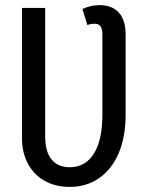

<svg xmlns="http://www.w3.org/2000/svg" viewBox="-20 -720 578 752"><path d="M472 -586V-270Q472 -184 445 -120.5Q418 -57 368.5 -22.5Q319 12 253 12Q196 12 153.5 -12.5Q111 -37 88.5 -80.5Q66 -124 66 -179V-689H157V-184Q157 -126 182 -95.5Q207 -65 253 -65Q314 -65 347.5 -118Q381 -171 381 -270V-585Q381 -606 374 -616.5Q367 -627 351 -627Q335 -627 322 -622L303 -685Q337 -700 369 -700Q419 -700 445.5 -670.5Q472 -641 472 -586Z"/></svg>

Font: Fira Sans Extra Condensed
Style: Regular
Weight: 400
Width: 1
Designer: Carrois Corporate & Edenspiekermann AG
Foundry: Carrois Corporate GbR & Edenspiekermann AG
Version: Version 4.203